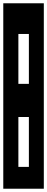

<svg xmlns="http://www.w3.org/2000/svg" viewBox="-32 -937 287 1170"><path d="M-12 -917H235V213H-12ZM80 -730V-426H144V-730ZM80 -224V80H144V-224Z"/></svg>

Font: Zilla Slab Highlight Regular
Style: Regular
Weight: 400
Designer: Typotheque Type Foundry
Foundry: Typotheque type foundry
Version: Version 1.1; 2017; ttfautohint (v1.6)